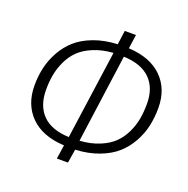

<svg xmlns="http://www.w3.org/2000/svg" viewBox="-123 -802 902 919"><g transform="rotate(20 328.0 -342.5)"><path d="M636.2 -393.1Q636.2 -345.2 626.7 -301.5Q617.2 -257.8 594.2 -216.3Q571.3 -174.8 536.9 -144Q502.4 -113.3 449.5 -93.3Q396.5 -73.2 330.1 -69.8L318.8 0H262.2L272.9 -70.8Q161.1 -76.7 101.6 -136.2Q42 -195.8 42 -293Q42 -340.8 52 -384.3Q62 -427.7 85 -469Q107.9 -510.3 142.6 -540.8Q177.2 -571.3 230.2 -591.1Q283.2 -610.8 349.1 -613.8L358.9 -685.1H416L405.8 -613.8Q516.6 -607.9 576.4 -548.8Q636.2 -489.7 636.2 -393.1ZM280.8 -116.2 344.2 -567.9Q288.1 -564 244.6 -545.9Q201.2 -527.8 174.6 -502Q147.9 -476.1 131.1 -440.4Q114.3 -404.8 107.7 -368.9Q101.1 -333 101.1 -292Q101.1 -211.4 146 -165.5Q190.9 -119.6 280.8 -116.2ZM335 -117.2Q391.6 -121.1 435.1 -139.2Q478.5 -157.2 505.1 -183.3Q531.7 -209.5 548.6 -245.1Q565.4 -280.8 571.8 -316.7Q578.1 -352.5 578.1 -394Q578.1 -473.6 532.5 -519Q486.8 -564.5 397 -567.9Z"/></g></svg>

Font: Fira Sans Compressed Light
Style: Italic
Weight: 300
Width: 3
Italic angle: -8°
Designer: Carrois Corporate & Edenspiekermann AG
Foundry: Carrois Corporate GbR & Edenspiekermann AG
Version: Version 4.203;PS 004.203;hotconv 1.0.88;makeotf.lib2.5.64775